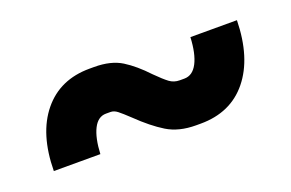

<svg xmlns="http://www.w3.org/2000/svg" viewBox="-45 -558 716 473"><g transform="rotate(-20 313.5 -321.5)"><path d="M264 -283Q246 -300 237 -307Q228 -314 219 -314H207Q186 -314 174 -290.5Q162 -267 160 -225H38Q39 -322 84 -377Q129 -432 207 -432H219Q263 -432 291 -414.5Q319 -397 348 -366Q368 -346 379.5 -337.5Q391 -329 406 -329H418Q440 -329 452.5 -353Q465 -377 467 -420H589Q587 -322 542 -266.5Q497 -211 418 -211H406Q361 -211 330 -230Q299 -249 264 -283Z"/></g></svg>

Font: Bai Jamjuree
Style: Bold
Weight: 700
Designer: Katatrad Aksorn Co.,Ltd.
Foundry: Cadson Demak Co.,Ltd.
Version: Version 1.000; ttfautohint (v1.6)